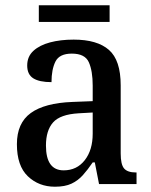

<svg xmlns="http://www.w3.org/2000/svg" viewBox="-20 -697 573 727"><path d="M188 10Q127 10 85.5 -29.5Q44 -69 44 -151Q44 -231 96.5 -269Q149 -307 254 -311L331 -314V-373Q331 -428 316.5 -461Q302 -494 252 -494Q205 -494 190 -464Q175 -434 175 -386Q129 -386 106 -400.5Q83 -415 83 -449Q83 -483 106.5 -504.5Q130 -526 169.5 -536.5Q209 -547 259 -547Q348 -547 392.5 -508Q437 -469 437 -374V-116Q437 -74 450 -59Q463 -44 494 -44H497V0H355L339 -82H331Q312 -54 293.5 -33.5Q275 -13 250.5 -1.5Q226 10 188 10ZM221 -52Q271 -52 301 -90.5Q331 -129 331 -191V-271L278 -268Q208 -264 181 -233.5Q154 -203 154 -146Q154 -52 221 -52ZM127 -614V-677H395V-614Z"/></svg>

Font: Noto Serif Sinhala SemiCondensed Medium
Style: Regular
Weight: 500
Width: 4
Designer: Jelle Bosma - Monotype Design Team
Foundry: Monotype Imaging Inc.
Version: Version 2.007; ttfautohint (v1.8.4.7-5d5b)